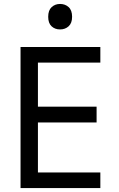

<svg xmlns="http://www.w3.org/2000/svg" viewBox="-20 -952 603 972"><path d="M84 0V-714H488V-635H172V-412H469V-332H172V-79H488V0ZM284 -803Q258 -803 241 -819Q224 -835 224 -867Q224 -900 241.5 -916Q259 -932 284 -932Q310 -932 327.5 -916Q345 -900 345 -867Q345 -835 327.5 -819Q310 -803 284 -803Z"/></svg>

Font: Noto Sans Mono SemiCondensed
Style: Regular
Weight: 400
Width: 4
Designer: Monotype Design Team
Foundry: Monotype Imaging Inc.
Version: Version 2.010